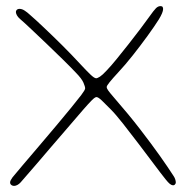

<svg xmlns="http://www.w3.org/2000/svg" viewBox="-20 -606 615 628"><path d="M26.5 2Q23 2 20 0.8Q17 -0.5 15 -3Q13 -5.5 13 -9Q13 -12.5 15.2 -16.8Q17.5 -21 21 -26Q30 -37 53 -64.2Q76 -91.5 105.8 -126.2Q135.5 -161 164.2 -195.2Q193 -229.5 213 -254Q233 -278.5 245.8 -295.2Q258.5 -312 258.5 -317Q258.5 -322.5 253 -335.5Q247.5 -348.5 228 -368.5Q211 -386.5 185.5 -411.5Q160 -436.5 132.8 -462.5Q105.5 -488.5 82.2 -510.5Q59 -532.5 45.5 -544Q38.5 -550 35.2 -556.2Q32 -562.5 32 -566.5Q32 -569.5 33.5 -572Q35 -574.5 37.8 -575.8Q40.5 -577 44 -577Q52 -577 60.8 -571.2Q69.5 -565.5 77.5 -558Q95.5 -542.5 123.2 -516.2Q151 -490 182.5 -458.8Q214 -427.5 243.5 -395.5Q262.5 -375 275.5 -362.5Q288.5 -350 294.5 -350Q298.5 -350 306.8 -355.2Q315 -360.5 328 -374.5Q342.5 -389.5 361.2 -412.5Q380 -435.5 400.2 -461.2Q420.5 -487 438.5 -510.8Q456.5 -534.5 468.5 -551.5Q483 -572 490 -579Q497 -586 505 -586Q510.5 -586 512 -583Q513.5 -580 513.5 -576.5Q513.5 -571 510 -562.5Q506.5 -554 499.5 -542.5Q486 -521 463 -489.2Q440 -457.5 414.5 -425.2Q389 -393 366.5 -369Q348 -349 338.5 -337.2Q329 -325.5 329 -321.5Q329 -316.5 334.8 -308.8Q340.5 -301 354 -285.5Q401.5 -231 438.5 -183Q475.5 -135 502.8 -96.5Q530 -58 547 -31.5Q551.5 -25 553.2 -19.2Q555 -13.5 555 -9.5Q555 -7 553.8 -4.8Q552.5 -2.5 550.8 -1.2Q549 0 546.5 0Q541 0 535.5 -4.5Q530 -9 522 -19Q507.5 -37 483.8 -68.8Q460 -100.5 433.2 -135.8Q406.5 -171 382.2 -201.8Q358 -232.5 342 -248.5Q324 -267 312.5 -277.8Q301 -288.5 295.5 -288.5Q290.5 -288.5 279.5 -277.2Q268.5 -266 251.5 -246.5Q215.5 -204.5 190.2 -175.2Q165 -146 144.2 -121.8Q123.5 -97.5 101 -71.2Q78.5 -45 47.5 -9.5Q42.5 -4 36.8 -1Q31 2 26.5 2Z"/></svg>

Font: Gluten Thin Thin
Style: Regular
Weight: 250
Version: Version 1.300